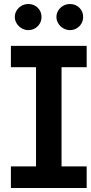

<svg xmlns="http://www.w3.org/2000/svg" viewBox="-20 -935 451 955"><path d="M34.2 -707H411.1V-600.6H286.1V-107.4H411.1V0H34.2V-107.4H159.2V-600.6H34.2ZM53.7 -850.6Q53.7 -868.2 63 -883.1Q72.3 -897.9 87.6 -906.5Q103 -915 121.1 -915Q148.9 -915 167.7 -896.5Q186.5 -877.9 186.5 -850.6Q186.5 -833 178 -818.1Q169.4 -803.2 154.3 -794.2Q139.2 -785.2 121.1 -785.2Q103.5 -785.2 87.9 -794.2Q72.3 -803.2 63 -818.4Q53.7 -833.5 53.7 -850.6ZM260.7 -850.6Q260.7 -868.2 270 -883.1Q279.3 -897.9 294.7 -906.5Q310.1 -915 328.1 -915Q356 -915 374.8 -896.5Q393.6 -877.9 393.6 -850.6Q393.6 -833 385 -818.1Q376.5 -803.2 361.3 -794.2Q346.2 -785.2 328.1 -785.2Q310.5 -785.2 294.9 -794.2Q279.3 -803.2 270 -818.4Q260.7 -833.5 260.7 -850.6Z"/></svg>

Font: Pretendard GOV SemiBold
Style: Regular
Weight: 600
Designer: Base glyphs from Inter by Rasmus Andersson; Hangeul glyphs from Noto Sans CJK(Source Han Sans) by Jang Soo-young and Kan
Foundry: Kil Hyung-jin
Version: Version 1.309